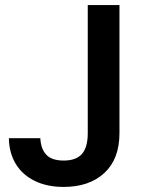

<svg xmlns="http://www.w3.org/2000/svg" viewBox="-20 -727 578 757"><path d="M451 -707V-202Q451 -100 391.5 -45Q332 10 231 10Q165 10 116.5 -14Q68 -38 42 -81Q16 -124 15 -182H139Q141 -140 162.5 -117Q184 -94 231 -94Q280 -94 303 -120Q326 -146 326 -202V-707Z"/></svg>

Font: Asta Sans
Style: Bold
Weight: 700
Designer: 42dot
Version: Version 1.000